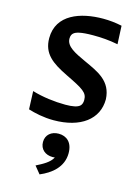

<svg xmlns="http://www.w3.org/2000/svg" viewBox="-160 -828 941 1303"><g transform="rotate(15 310.0 -177.0)"><path d="M535.5 -600.5 529.5 -729C484.5 -738.5 441.5 -743 398 -743C240 -743 77 -688 77 -521C77 -411.5 147.5 -362 256 -309C384 -247 415.5 -228.5 415.5 -176C415.5 -157 409.5 -142 400 -134C383 -119 349.5 -112.5 299 -112.5C224.5 -112.5 136.5 -123.5 65 -145.5L70 -18.5C115 -4.5 178.5 10 249 10C438.5 10 556 -78.5 556 -219C550 -346.5 453.5 -386 352 -432.5C277.5 -467 210.5 -497 210.5 -554C210.5 -573.5 217.5 -586.5 227 -593.5C241 -605 271.5 -616.5 361.5 -616.5C414 -616.5 472 -613 535.5 -600.5ZM211 338 253 389.5C330.5 357 406.5 298.5 406.5 200C406.5 124 363.5 89 308 89C256.5 89 218.5 120 218.5 170.5C218.5 222 257 253 307.5 253C313 253 318.5 252.5 323.5 252C304 290 258.5 314 211 338Z"/></g></svg>

Font: Monaspace Argon
Style: Bold
Weight: 700
Designer: Riley Cran & the Lettermatic Team
Foundry: Lettermatic
Version: Version 1.000 (Monaspace Argon)